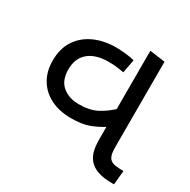

<svg xmlns="http://www.w3.org/2000/svg" viewBox="-139 -734 856 865"><g transform="rotate(30 288.5 -301.5)"><path d="M244 -161Q185 -161 140 -183Q95 -205 69.5 -246.5Q44 -288 44 -345Q44 -408 72.5 -451Q101 -494 150.5 -516.5Q200 -539 263 -539Q285 -539 313 -536Q341 -533 359 -528L346 -458Q329 -461 310 -463.5Q291 -466 266 -466Q199 -466 162 -435Q125 -404 125 -346Q125 -288 159 -260.5Q193 -233 243 -233Q299 -233 336 -252Q373 -271 408 -304V-210Q377 -190 340 -175.5Q303 -161 244 -161ZM551 0Q508 0 479.5 -9.5Q451 -19 434 -37Q418 -54 410.5 -79Q403 -104 403 -148V-603L483 -592V-152Q483 -125 486 -112.5Q489 -100 495 -92Q506 -78 527.5 -75.5Q549 -73 569 -73L562 0Z"/></g></svg>

Font: lguzrati05
Style: Book
Weight: 400
Designer: Jelle Bosma - Monotype Design Team, Universal Thirst
Foundry: Monotype Imaging Inc.
Version: Version 2.106